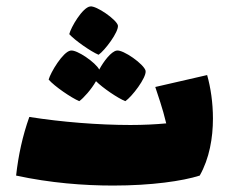

<svg xmlns="http://www.w3.org/2000/svg" viewBox="-20 -570 711 596"><path d="M286 -400C305 -413 349 -471 346 -491C342 -509 279 -553 260 -550C236 -547 200 -485 195 -464C212 -445 262 -410 286 -400ZM226 -256C239 -265 264 -293 278 -318C299 -297 346 -265 369 -256C389 -269 435 -329 432 -350C428 -370 362 -417 342 -413C325 -410 302 -380 288 -354C278 -375 218 -417 199 -413C175 -409 137 -345 131 -323C149 -302 202 -266 226 -256ZM623 -337 462 -300C469 -278 485 -234 496 -187C464 -184 426 -182 385 -182C287 -182 172 -191 71 -207C50 -148 37 -88 30 -25C136 -2 240 6 331 6C450 6 547 -8 600 -25C630 -78 641 -142 641 -202C641 -251 634 -298 623 -337Z"/></svg>

Font: FilmFarsi Display
Style: Regular
Weight: 400
Designer: Borna Izadpanah
Foundry: Borna Izadpanah
Version: Version 1.000;PS 001.000;hotconv 1.0.88;makeotf.lib2.5.64775